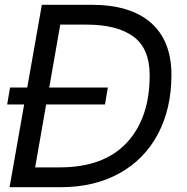

<svg xmlns="http://www.w3.org/2000/svg" viewBox="-20 -783 782 803"><path d="M362 -763Q526 -763 611.5 -687.5Q697 -612 697 -470Q697 -329 640.5 -222.5Q584 -116 479 -58Q374 0 232 0H20L81 -346H10L22 -417H94L155 -763ZM230 -83Q414 -83 510 -186Q606 -289 606 -468Q606 -580 538 -630Q470 -680 342 -680H232L186 -417H431L419 -346H173L127 -83Z"/></svg>

Font: Open Sauce Sans
Style: Italic
Weight: 400
Italic angle: -10°
Designer: Alfredo Marco Pradil
Foundry: Creative Sauce Fz LLC
Version: Version 1.477